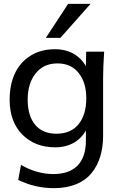

<svg xmlns="http://www.w3.org/2000/svg" viewBox="-20 -768 659 992"><path d="M270.5 -77.1C176.8 -77.1 123 -141.6 123 -252.9C123 -309.1 136.7 -354 164.1 -388.7C191.4 -423.3 229 -440.4 276.9 -440.4C323.7 -440.4 360.4 -423.8 386.2 -391.1C412.6 -358.4 425.8 -314.9 425.8 -259.8C425.8 -204.1 412.6 -159.7 386.2 -126.5C359.9 -93.8 321.3 -77.1 270.5 -77.1ZM259.3 204.1C346.7 204.1 413.6 175.3 453.1 126C493.7 76.7 512.7 11.2 512.7 -68.4V-366.2C512.7 -401.9 514.6 -446.8 518.1 -501H425.3L423.8 -426.8C394.5 -477.5 340.8 -513.7 264.6 -513.7C215.3 -513.7 172.4 -502.4 136.7 -479.5C64.9 -434.6 29.8 -354 29.8 -252C29.8 -176.8 51.8 -117.2 95.2 -72.8C139.2 -28.8 195.8 -6.8 265.1 -6.8C342.8 -6.8 396 -43.5 423.8 -93.8V-41.5C423.8 74.2 362.8 131.3 255.9 131.3C199.7 131.3 143.6 115.7 88.4 84L74.2 161.6C131.8 189.9 193.4 204.1 259.3 204.1ZM292 -572.3 447.8 -748H332L216.8 -572.3Z"/></svg>

Font: Ride
Style: Regular
Weight: 400
Version: Version 3.000